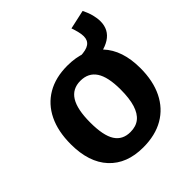

<svg xmlns="http://www.w3.org/2000/svg" viewBox="-190 -817 960 960"><g transform="rotate(-45 290.5 -336.5)"><path d="M275.7 12Q160.3 12 95.5 -57.8Q30.7 -127.7 30.7 -255.7Q30.7 -346.7 62.2 -411.5Q93.7 -476.3 153.2 -511.2Q212.7 -546 296.3 -546Q414.3 -546 480.3 -476Q546.3 -406 546.3 -278.7Q546.3 -188.7 514.3 -123.3Q482.3 -58 422 -23Q361.7 12 275.7 12ZM285 -87.7Q324.7 -87.7 350 -108Q375.3 -128.3 388 -169.5Q400.7 -210.7 400.7 -273Q400.7 -362 372.8 -404.2Q345 -446.3 289 -446.3Q232 -446.3 204.2 -401.5Q176.3 -356.7 176.3 -263.7Q176.3 -171.3 203.2 -129.5Q230 -87.7 285 -87.7ZM389 -465.3 374.3 -533.3Q418.7 -534.3 438.7 -548.7Q458.7 -563 458.7 -591.7Q458.7 -606 454.3 -624.2Q450 -642.3 442.7 -663L544 -685.3Q558 -657 564.3 -632.2Q570.7 -607.3 570.7 -585.7Q570.7 -526.3 523 -495.8Q475.3 -465.3 389 -465.3Z"/></g></svg>

Font: Bitter Thin
Style: Regular
Weight: 100
Designer: Sol Matas, and Bitter project Authors
Foundry: Sol Matas
Version: Version 2.002